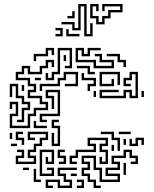

<svg xmlns="http://www.w3.org/2000/svg" viewBox="-20 -926 773 962"><path d="M149 -620V-656H209V-686H251V-650H239V-674H221V-644H161V-620ZM209 -524V-560H221V-536H239V-566H269V-686H341V-584H305V-596H329V-674H281V-554H251V-524ZM449 -584V-614H359V-686H401V-656H419V-686H485V-674H431V-644H389V-674H371V-626H461V-596H539V-614H479V-644H455V-656H491V-626H551V-584ZM599 -590V-614H569V-644H515V-656H581V-626H611V-590ZM299 -620V-650H311V-620ZM29 -284V-356H59V-404H41V-380H29V-416H71V-344H41V-296H119V-356H149V-386H209V-404H179V-434H119V-476H149V-494H119V-524H59V-566H89V-596H131V-566H179V-596H209V-626H251V-590H239V-614H221V-584H191V-554H119V-584H101V-554H71V-536H131V-506H161V-464H131V-446H191V-416H221V-374H161V-344H131V-284ZM419 -554V-584H365V-596H431V-566H455V-554ZM179 -470V-506H269V-536H299V-566H371V-494H305V-506H359V-554H311V-524H281V-494H191V-470ZM479 -494V-566H581V-500H569V-554H491V-506H539V-530H551V-494ZM479 -434V-476H575V-464H491V-446H599V-476H641V-446H659V-554H641V-524H611V-506H635V-494H599V-536H629V-566H671V-434H629V-464H611V-434ZM419 -470V-506H449V-524H389V-560H401V-536H461V-494H431V-470ZM155 -524V-536H185V-524ZM65 -314V-326H89V-386H119V-404H89V-434H59V-494H41V-440H29V-506H71V-446H101V-416H131V-374H101V-314ZM89 -470V-500H101V-470ZM179 -314V-356H269V-464H221V-446H251V-380H239V-434H209V-476H281V-344H191V-326H215V-314ZM689 -440V-470H701V-440ZM449 -440V-470H461V-440ZM239 -194V-260H251V-206H269V-284H239V-326H275V-314H251V-296H281V-194ZM149 -284V-320H161V-296H215V-284ZM89 -200V-224H59V-266H95V-254H71V-236H101V-200ZM59 -104V-146H89V-164H65V-176H101V-134H71V-116H149V-134H119V-176H149V-206H179V-236H209V-254H131V-236H155V-224H119V-266H221V-224H191V-194H161V-164H131V-146H161V-104ZM569 -170V-224H539V-254H485V-266H551V-236H581V-170ZM575 -254V-266H635V-254ZM29 -230V-260H41V-230ZM629 -194V-230H641V-206H659V-236H701V-200H689V-224H671V-194ZM329 -104V-146H359V-176H449V-194H419V-236H521V-194H491V-176H521V-104H479V-140H491V-116H509V-164H479V-206H509V-224H431V-206H461V-164H371V-134H341V-116H365V-104ZM599 -200V-230H611V-200ZM35 -194V-206H65V-194ZM539 -170V-200H551V-170ZM179 -44V-176H251V-104H209V-140H221V-116H239V-164H191V-56H239V-74H215V-86H251V-44ZM275 -104V-116H299V-134H269V-176H305V-164H281V-146H311V-104ZM449 16V-14H419V-44H389V-86H419V-104H389V-146H461V-86H491V-26H569V-44H509V-86H569V-104H539V-146H599V-176H641V-146H671V-104H635V-116H659V-134H629V-164H611V-134H551V-116H581V-74H521V-56H581V-14H479V-74H449V-134H401V-116H431V-74H401V-56H431V-26H461V4H485V16ZM599 -50V-110H611V-50ZM95 -74V-86H125V-74ZM209 16V-26H281V4H329V-14H299V-44H269V-86H365V-74H281V-56H311V-26H341V16H269V-14H221V4H245V16ZM149 -14V-80H161V-26H185V-14ZM335 -44V-56H365V-44ZM365 16V4H389V-14H365V-26H401V16ZM402 -744V-894H384V-774H342V-804H288V-816H354V-786H372V-906H414V-756H432V-810H444V-744ZM462 -804V-834H432V-906H474V-870H462V-894H444V-846H474V-816H492V-846H522V-876H582V-894H504V-870H492V-906H594V-864H534V-834H504V-804ZM318 -834V-846H342V-870H354V-834ZM258 -744V-756H282V-774H258V-786H294V-744ZM312 -744V-780H324V-756H378V-744Z"/></svg>

Font: Rubik Maze
Style: Regular
Weight: 400
Designer: Hubert and Fischer, NaN
Foundry: Hubert and Fischer, NaN
Version: Version 2.200